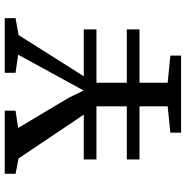

<svg xmlns="http://www.w3.org/2000/svg" viewBox="-7 -776 783 809"><g transform="rotate(-90 384.5 -371.5)"><path d="M305.9 -410 121.4 -684.8 56.6 -697.5V-743H322.8V-697.5L249.8 -686.6L377.4 -472.8L407.7 -410.7L442.5 -474.2L558.6 -686.6L482.2 -697.5V-743H712.6V-697.5L641.3 -684.8L467.7 -410H665V-356.6H440.5V-228.6H665V-175.2H440.5V-56.5L554.8 -45.2V0H229.9V-45.2L341 -56.5V-175.2H117.1V-228.6H341V-356.6H117.1V-410Z"/></g></svg>

Font: Merriweather Light
Style: Regular
Weight: 300
Designer: Eben Sorkin
Foundry: Eben Sorkin
Version: Version 2.100